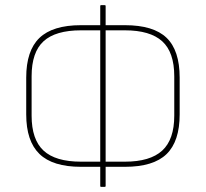

<svg xmlns="http://www.w3.org/2000/svg" viewBox="-20 -715 801 747"><path d="M295 -66Q185 -66 133.5 -116Q82 -166 82 -270V-413Q82 -518 133.5 -567.5Q185 -617 295 -617H466Q577 -617 628 -568Q679 -519 679 -413V-270Q679 -165 628 -115.5Q577 -66 466 -66ZM295 -86H466Q564 -86 611 -129Q658 -172 658 -265V-418Q658 -512 611 -554.5Q564 -597 466 -597H295Q196 -597 149.5 -554.5Q103 -512 103 -418V-265Q103 -172 149.5 -129Q196 -86 295 -86ZM373 12Q370 12 370 9V-73V-80V-605V-611V-692Q370 -695 373 -695H387Q391 -695 391 -692V-611V-605V-79V-73V9Q391 12 387 12Z"/></svg>

Font: Sofia Sans Semi Condensed Thin
Style: Regular
Weight: 250
Version: Version 4.100